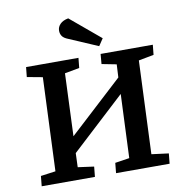

<svg xmlns="http://www.w3.org/2000/svg" viewBox="-98 -1028 1058 1119"><g transform="rotate(-10 431.0 -468.5)"><path d="M605 -450 287 -156 284 -73 379 -60 373 0H58L64 -60L152 -72L175 -625L83 -642L89 -700H399L393 -641L306 -625L291 -255L608 -547L612 -624L525 -641L530 -700H839L833 -641L743 -624L720 -73L821 -60L815 0H498L504 -60L589 -73ZM558 -788 530 -746 360 -819Q334 -829 324.5 -843Q315 -857 315 -875Q315 -897 331.5 -914Q348 -931 380 -937Z"/></g></svg>

Font: Literata 7pt SemiBold
Style: Italic
Weight: 600
Italic angle: -2°
Designer: Latin by Veronika Burian and Jose Scaglione. Greek by Irene Vlachou. Cyrillic by Vera Evstafieva
Foundry: TypeTogether
Version: Version 3.002